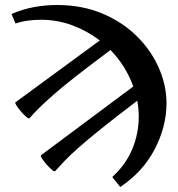

<svg xmlns="http://www.w3.org/2000/svg" viewBox="-20 -696 714 768"><path d="M201 -12Q198 -8 188 -16.5Q178 -25 166.5 -38Q155 -51 148 -62Q141 -73 144 -75L513 -350Q484 -432 422 -496Q339 -434 284 -391Q229 -348 194.5 -317.5Q160 -287 137.5 -265Q115 -243 98 -223Q95 -220 85 -228.5Q75 -237 64 -250Q53 -263 46 -274Q39 -285 42 -287L379 -534Q330 -572 270 -594.5Q210 -617 143 -617Q118 -617 92 -613.5Q66 -610 42 -602L26 -640Q70 -659 115.5 -667.5Q161 -676 208 -676Q308 -676 389 -642Q470 -608 527.5 -551Q585 -494 615.5 -424Q646 -354 646 -283Q646 -190 599 -99.5Q552 -9 461 52L429 12Q483 -37 509 -99.5Q535 -162 535 -230Q535 -261 529 -293Q442 -227 386 -182Q330 -137 295.5 -106.5Q261 -76 239.5 -53.5Q218 -31 201 -12Z"/></svg>

Font: Junicode SmExp
Style: Bold
Weight: 700
Width: 6
Designer: Peter S. Baker
Version: Version 2.205; ttfautohint (v1.8.4)